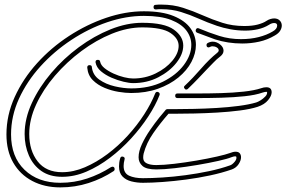

<svg xmlns="http://www.w3.org/2000/svg" viewBox="-20 -785 1244 834"><path d="M1032 -596Q970 -596 914 -614Q894 -621 875 -628.5Q856 -636 836 -643Q830 -646 830 -652Q830 -657 833.5 -660.5Q837 -664 843 -662Q888 -643 932.5 -629Q977 -615 1027 -615Q1069 -615 1104 -624Q1139 -633 1164 -648Q1184 -659 1184 -674Q1184 -685 1171 -685Q1160 -685 1148 -677Q1127 -664 1100.5 -658Q1074 -652 1045 -652Q1012 -652 980 -658Q948 -664 922 -673Q881 -687 843 -704Q805 -721 766 -733Q727 -745 682 -745Q676 -745 670 -745Q664 -745 658 -744H657Q647 -744 647 -754Q647 -764 656 -764Q663 -765 669 -765Q675 -765 682 -765Q732 -765 775.5 -751Q819 -737 860.5 -718.5Q902 -700 946 -686Q990 -672 1041 -672Q1076 -672 1100 -678.5Q1124 -685 1137 -694Q1146 -700 1155 -702.5Q1164 -705 1171 -705Q1186 -705 1195 -696Q1204 -687 1204 -674Q1204 -663 1197 -651.5Q1190 -640 1174 -631Q1142 -612 1106 -604Q1070 -596 1032 -596ZM242 29Q173 29 120 1Q67 -27 37.5 -78.5Q8 -130 8 -201Q8 -285 44 -364Q80 -443 141 -510.5Q202 -578 279.5 -628.5Q357 -679 441 -707.5Q525 -736 605 -736Q684 -736 734 -715.5Q784 -695 807.5 -662Q831 -629 831 -590Q831 -553 811.5 -516Q792 -479 755 -448.5Q718 -418 666 -399.5Q614 -381 550 -381Q526 -381 495 -386Q464 -391 434 -403.5Q404 -416 383 -437Q362 -458 359 -491V-492Q359 -502 369 -502Q379 -502 379 -493Q383 -459 411.5 -439Q440 -419 478.5 -410Q517 -401 550 -401Q629 -401 687.5 -430Q746 -459 778.5 -502.5Q811 -546 811 -590Q811 -624 789.5 -652.5Q768 -681 723 -698.5Q678 -716 605 -716Q527 -716 446 -688.5Q365 -661 290 -611.5Q215 -562 156 -497Q97 -432 62.5 -356.5Q28 -281 28 -201Q28 -104 86.5 -47.5Q145 9 242 9Q303 9 358.5 -9.5Q414 -28 462 -59Q466 -61 468 -61Q478 -61 478 -50Q478 -45 474 -42Q424 -9 365 10Q306 29 242 29ZM250 -17Q196 -17 160 -42Q124 -67 105.5 -109.5Q87 -152 87 -203Q87 -270 118.5 -338Q150 -406 203 -468.5Q256 -531 322.5 -580Q389 -629 460 -657.5Q531 -686 598 -686Q694 -686 735 -656.5Q776 -627 776 -587Q776 -550 746.5 -512.5Q717 -475 668 -449.5Q619 -424 558 -424Q542 -424 516.5 -430Q491 -436 464.5 -447.5Q438 -459 418.5 -475.5Q399 -492 395 -514V-516Q395 -525 405 -525Q414 -525 415 -517Q418 -502 434 -489Q450 -476 473 -465.5Q496 -455 519 -449.5Q542 -444 558 -444Q611 -444 656 -466Q701 -488 728.5 -521Q756 -554 756 -586Q756 -618 720 -642Q684 -666 598 -666Q534 -666 466 -638.5Q398 -611 334 -563.5Q270 -516 218.5 -456Q167 -396 137 -331Q107 -266 107 -203Q107 -131 143.5 -84Q180 -37 250 -37Q299 -37 349 -58.5Q399 -80 446.5 -115.5Q494 -151 535 -196Q576 -241 606.5 -288.5Q637 -336 654 -379Q657 -386 663 -386Q668 -386 671.5 -382Q675 -378 673 -372Q656 -328 624 -279Q592 -230 549.5 -183.5Q507 -137 457.5 -99.5Q408 -62 355.5 -39.5Q303 -17 250 -17ZM789 -396Q784 -396 780.5 -402Q777 -408 783 -413Q818 -446 853.5 -487Q889 -528 924 -556Q930 -561 930 -566Q930 -574 921.5 -579Q913 -584 903 -584Q897 -584 892 -581Q888 -579 887 -579Q877 -579 877 -589Q877 -595 882 -598Q893 -604 904 -604Q921 -604 936 -592Q951 -580 951 -565Q951 -551 937 -540Q921 -528 907.5 -513.5Q894 -499 877 -482Q861 -465 841.5 -444.5Q822 -424 796 -399Q793 -396 789 -396ZM601 9Q575 9 551 3Q527 -3 512 -18.5Q497 -34 497 -62Q497 -70 498 -78.5Q499 -87 502 -97Q504 -105 511 -105Q516 -105 519.5 -101.5Q523 -98 521 -92Q517 -77 517 -64Q517 -33 540.5 -22Q564 -11 601 -11Q638 -11 685.5 -14Q733 -17 785.5 -24Q838 -31 888 -41.5Q938 -52 980 -67Q989 -70 999.5 -82.5Q1010 -95 1006 -105Q1006 -105 1004.5 -105.5Q1003 -106 1001 -106Q996 -106 985 -102Q968 -95 928 -86Q888 -77 838 -68.5Q788 -60 740 -54.5Q692 -49 659 -49Q616 -49 599 -64Q582 -79 582 -102Q582 -128 596.5 -159Q611 -190 632 -220.5Q653 -251 672 -274.5Q691 -298 700 -308Q700 -309 703 -310Q706 -311 707 -311H744Q777 -311 823.5 -312Q870 -313 921 -316Q972 -319 1017.5 -325Q1063 -331 1093 -340Q1100 -342 1111.5 -349Q1123 -356 1132.5 -366Q1142 -376 1140 -386H1136Q1134 -386 1130.5 -385.5Q1127 -385 1121 -383Q1090 -372 1042.5 -367Q995 -362 941.5 -360.5Q888 -359 839 -359H751Q741 -359 741 -369Q741 -379 751 -379H840Q888 -379 940 -380.5Q992 -382 1038.5 -387Q1085 -392 1115 -402Q1126 -406 1137 -406Q1160 -406 1160 -384Q1160 -369 1144.5 -350Q1129 -331 1099 -321Q1068 -311 1021.5 -305Q975 -299 923 -296Q871 -293 824 -292Q777 -291 744 -291H712Q676 -250 646 -207Q616 -164 604 -118Q603 -114 602.5 -109.5Q602 -105 602 -101Q602 -87 610.5 -80Q619 -73 635 -70Q640 -69 646 -68.5Q652 -68 659 -68Q690 -68 737 -73.5Q784 -79 833.5 -87.5Q883 -96 922.5 -105Q962 -114 978 -120Q993 -126 1003 -126Q1016 -126 1021.5 -119Q1027 -112 1027 -102Q1027 -88 1016.5 -72Q1006 -56 987 -49Q944 -34 892.5 -23Q841 -12 788 -5Q735 2 686.5 5.5Q638 9 601 9Z"/></svg>

Font: Neonderthaw
Style: Regular
Weight: 400
Designer: Robert E. Leuschke
Foundry: Robert E. Leuschke
Version: Version 1.010; ttfautohint (v1.8.3)